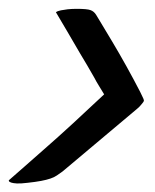

<svg xmlns="http://www.w3.org/2000/svg" viewBox="-86 -538 357 443"><path d="M135.7 -503.9Q136.7 -502 147.5 -484.4Q158.2 -466.8 173.3 -441.4Q188.5 -416 205.6 -385.3Q222.7 -354.5 237.3 -326.2Q239.3 -321.3 242.7 -314.9Q246.1 -308.6 246.1 -305.7Q246.1 -304.7 244.1 -301.8Q242.2 -299.8 239.3 -295.9Q236.3 -292 230.5 -287.1L58.6 -142.6Q51.8 -137.7 45.4 -133.3Q39.1 -128.9 30.3 -126Q21.5 -123 8.8 -120.6Q-3.9 -118.2 -22.5 -116.2Q-38.1 -114.3 -46.9 -114.7Q-55.7 -115.2 -60.1 -116.7Q-64.5 -118.2 -65.4 -120.1Q-66.4 -122.1 -64.5 -123Q-58.6 -127.9 -37.1 -147Q-15.6 -166 15.6 -193.4Q46.9 -220.7 83 -253.9Q119.1 -287.1 154.3 -320.3Q148.4 -330.1 142.1 -340.3Q135.7 -350.6 131.8 -358.4Q115.2 -387.7 98.6 -415Q85 -438.5 69.8 -464.4Q54.7 -490.2 43 -509.8Q46.9 -512.7 54.7 -514.2Q62.5 -515.6 70.3 -516.6Q80.1 -517.6 90.8 -517.6Q115.2 -517.6 123 -514.6Q130.9 -511.7 135.7 -503.9Z"/></svg>

Font: Satisfy
Style: Regular
Weight: 400
Designer: Font Diner, Inc
Foundry: Font Diner, Inc
Version: Version 1.001